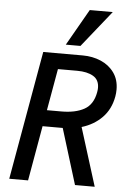

<svg xmlns="http://www.w3.org/2000/svg" viewBox="-63 -1028 727 1077"><g transform="rotate(5 300.0 -489.5)"><path d="M158.5 -725H381.5Q436.5 -725 483.2 -705Q530 -685 558.2 -645.8Q586.5 -606.5 586.5 -551Q586.5 -530.5 583 -511Q570 -439 524 -392Q478 -345 409.5 -324.5L512 3H401L304.5 -310H191L136.5 0H30.5ZM479.5 -526.5Q482 -540.5 482 -551Q482 -596.5 448 -616.5Q414 -636.5 358 -636.5H249L207.5 -401.5H289Q368 -401.5 417.5 -429Q467 -456.5 479.5 -526.5ZM281 -777 398 -982H527.5L363.5 -777Z"/></g></svg>

Font: JuliaMono Medium
Style: Italic
Weight: 500
Italic angle: -9°
Monospace: yes
Designer: cormullion
Foundry: corm
Version: Version 0.054; ttfautohint (v1.8.4)